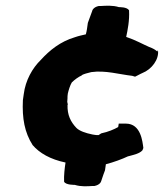

<svg xmlns="http://www.w3.org/2000/svg" viewBox="-20 -585 573 671"><path d="M60 -235C57 -171 66 -122 94 -78C118 -50 156 -28 209 -17C206 2 203 28 204 50C210 62 241 61 241 61C263 68 286 66 303 65H310C329 61 333 51 334 47C340 30 343 19 347 10L350 -11C377 -18 407 -29 428 -39H429C447 -44 468 -48 478 -60L481 -68C478 -89 473 -153 420 -153H395L393 -141C379 -133 358 -124 334 -119C331 -117 327 -115 325 -113H317C314 -113 310 -114 303 -115C279 -120 258 -127 247 -138C227 -159 215 -183 216 -218L217 -220L215 -229C216 -236 216 -247 216 -249L217 -258C220 -271 225 -287 231 -297C240 -306 255 -317 265 -321L267 -323C272 -326 286 -330 299 -333C348 -340 397 -325 442 -320L452 -317L462 -322C469 -326 472 -327 478 -330C509 -342 537 -377 532 -410L530 -405C521 -412 517 -415 501 -421C480 -430 454 -445 421 -456C426 -479 433 -514 431 -548V-549C424 -561 396 -560 396 -560C374 -567 349 -565 332 -564H325C306 -560 302 -548 302 -546C294 -526 292 -517 287 -505C284 -485 284 -480 280 -465C268 -462 256 -460 242 -455C191 -440 153 -409 123 -376C93 -347 69 -304 63 -256Z"/></svg>

Font: Hussar Pisanka
Style: BlkKur
Weight: 700
Designer: Robert Jablonski
Foundry: Cannot Into Space Fonts
Version: Version 1.070